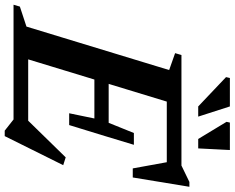

<svg xmlns="http://www.w3.org/2000/svg" viewBox="-130 -804 946 773"><g transform="rotate(90 342.5 -418.0)"><path d="M238.5 -626.5 170.5 -650.5 178 -676H383.5L177.5 0H-24.5L-17 -25.5L63.5 -52ZM605.5 -639.5 627 -617H296L315 -676H623L689 -708H708.5L671 -480H634.5ZM482.5 35.5 437.5 0H108L127.5 -59H473.5L421.5 -37.5L590 -210L621.5 -200L504.5 35.5ZM460 -224H412.5L433.5 -325.5H207.5L225 -383H451L492 -484.5H539.5L500 -354ZM426 -743.5H385L267 -855.5L270.5 -871H385ZM554 -743.5H516L447 -857.5L450 -871H560.5Z"/></g></svg>

Font: Newsreader 16pt 16pt SemiBold
Style: Italic
Weight: 600
Italic angle: -17°
Version: Version 1.003